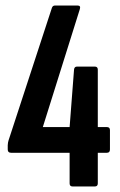

<svg xmlns="http://www.w3.org/2000/svg" viewBox="-20 -675 435 695"><path d="M243 0Q232 0 232 -11V-122H20Q8 -122 8 -134V-149Q8 -154 9 -159Q10 -164 11 -167L168 -647Q171 -655 179 -655H261Q273 -655 269 -642L135 -215H232L248 -423Q249 -434 259 -434H323Q334 -434 334 -423V-215H367Q378 -215 378 -204V-134Q378 -122 367 -122H334V-11Q334 0 323 0Z"/></svg>

Font: Sofia Sans Extra Condensed
Style: Bold
Weight: 700
Designer: Botio Nikoltchev, Ani Petrova
Foundry: lettersoup
Version: Version 4.101